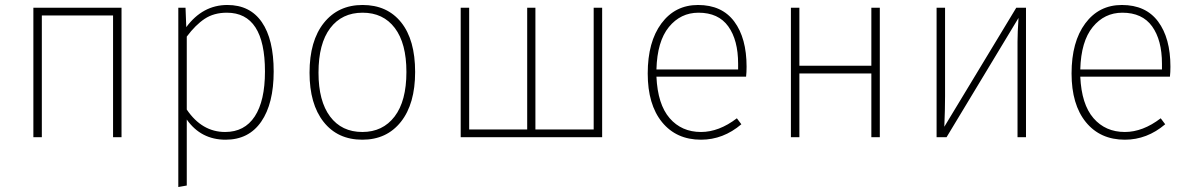

<svg xmlns="http://www.w3.org/2000/svg" viewBox="-20 -551 4784 771"><path d="M434 -489H148V0H114V-520H468V0H434Z M884 -21Q962 -21 1003 -83.5Q1044 -146 1044 -264Q1044 -500 891 -500Q839 -500 802 -475.5Q765 -451 730 -404V-111Q791 -21 884 -21ZM893 -531Q984 -531 1031.5 -462Q1079 -393 1079 -264Q1079 -135 1029 -62.5Q979 10 886 10Q787 10 730 -71V194L696 200V-520H725L728 -442Q794 -531 893 -531Z M1259 -259Q1259 -145 1305.5 -83Q1352 -21 1435 -21Q1517 -21 1564.5 -83Q1612 -145 1612 -262Q1612 -377 1565.5 -438.5Q1519 -500 1436 -500Q1353 -500 1306 -438Q1259 -376 1259 -259ZM1436 -531Q1535 -531 1591 -461Q1647 -391 1647 -262Q1647 -134 1590 -62Q1533 10 1435 10Q1336 10 1279.5 -61.5Q1223 -133 1223 -259Q1223 -387 1280.5 -459Q1338 -531 1436 -531Z M2398 0H1830V-520H1864V-31H2097V-520H2130V-31H2364V-520H2398Z M2944 -272V-295Q2944 -390 2904.5 -445Q2865 -500 2785 -500Q2713 -500 2666 -442.5Q2619 -385 2616 -272ZM2978 -283Q2978 -261 2976 -243H2616Q2621 -132 2669 -76.5Q2717 -21 2795 -21Q2867 -21 2939 -76L2957 -52Q2884 10 2795 10Q2696 10 2638.5 -60.5Q2581 -131 2581 -256Q2581 -383 2636 -457Q2691 -531 2783 -531Q2879 -531 2928.5 -464.5Q2978 -398 2978 -283Z M3479 -256H3190V0H3156V-520H3190V-287H3479V-520H3513V0H3479Z M4100 0H4066V-384Q4066 -419 4070 -479L3781 0H3741V-520H3775V-165Q3775 -111 3772 -42L4061 -520H4100Z M4646 -272V-295Q4646 -390 4606.5 -445Q4567 -500 4487 -500Q4415 -500 4368 -442.5Q4321 -385 4318 -272ZM4680 -283Q4680 -261 4678 -243H4318Q4323 -132 4371 -76.5Q4419 -21 4497 -21Q4569 -21 4641 -76L4659 -52Q4586 10 4497 10Q4398 10 4340.5 -60.5Q4283 -131 4283 -256Q4283 -383 4338 -457Q4393 -531 4485 -531Q4581 -531 4630.5 -464.5Q4680 -398 4680 -283Z"/></svg>

Font: FiraSans
Style: Regular
Weight: 200
Designer: Carrois Corporate & Edenspiekermann AG
Foundry: Carrois Corporate GbR & Edenspiekermann AG
Version: Version 3.106;PS 003.106;hotconv 1.0.70;makeotf.lib2.5.58329